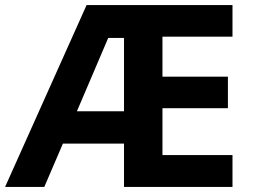

<svg xmlns="http://www.w3.org/2000/svg" viewBox="-20 -800 992 754"><path d="M893 -66H467V-236H227L154 -66H0L320 -780H893V-656H618V-499H875V-375H618V-191H893ZM282 -363H467V-651H405Z"/></svg>

Font: Noto Sans Malayalam UI
Style: Regular
Weight: 400
Designer: Jelle Bosma - Monotype Design Team
Foundry: Monotype Imaging Inc.
Version: Version 2.104